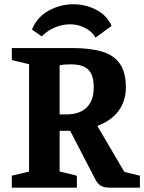

<svg xmlns="http://www.w3.org/2000/svg" viewBox="-20 -871 669 891"><path d="M319.7 -851.2Q377.3 -851.2 426.6 -825.6Q475.9 -800 497.9 -750.9L423 -696.1Q414.4 -713.5 396.8 -727.3Q379.3 -741 356.2 -749.5Q333.1 -758.1 304.7 -758.1Q276.8 -758.1 251.5 -749.8Q226.1 -741.6 206.4 -728.9Q186.7 -716.3 173.9 -702L128.5 -733.9Q150.9 -790.9 205.1 -821.1Q259.4 -851.2 319.7 -851.2ZM34.8 0V-55.7L114.9 -74.9V-573.1L34.8 -592.3V-648H316.8Q396.5 -648 451.7 -632.2Q506.9 -616.4 535.5 -576.5Q564.1 -536.6 564.1 -464.9Q564.1 -432.8 555.1 -405.2Q546.2 -377.6 529.4 -355.3Q512.6 -333 487.9 -315.7Q463.2 -298.5 431.7 -286.5L557.1 -73.2L629.3 -55.7V0H492.6Q463.7 0 448.8 -8.5Q433.8 -16.9 422.1 -39.2L305.6 -264H256.7V-74.9L336.8 -55.7V0ZM256.7 -340H287Q327.9 -340 356.3 -353.8Q384.6 -367.7 399.8 -395.6Q415 -423.5 415 -464.7Q415 -492.4 409.3 -512.8Q403.7 -533.1 391.2 -546.2Q378.7 -559.3 358.4 -565.8Q338.2 -572.4 307.9 -572.4Q292.9 -572.4 279 -571.3Q265.1 -570.2 256.7 -568.2Z"/></svg>

Font: Faustina Light
Style: Regular
Weight: 300
Designer: Alfonso Garcia
Foundry: http://www.omnibus-type.com
Version: Version 1.200